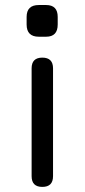

<svg xmlns="http://www.w3.org/2000/svg" viewBox="-20 -733 332 753"><path d="M146 0Q104 0 104 -42V-465Q104 -507 146 -507Q188 -507 188 -465V-42Q188 0 146 0ZM132.2 -589Q84.4 -589 84.4 -636.8V-666.7Q84.4 -713.3 132.2 -713.3H160.9Q206.3 -713.3 206.3 -666.7V-636.8Q206.3 -589 160.9 -589Z"/></svg>

Font: Jura Light
Style: Bold
Weight: 700
Version: Version 5.104